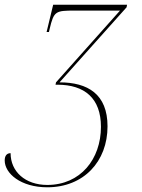

<svg xmlns="http://www.w3.org/2000/svg" viewBox="-82 -556 602 816"><path d="M119 240C274 240 375 130 375 -19C375 -156 291 -206 171 -206L456 -525L458 -536H144L116 -420H126L129 -433C147 -509 154 -511 236 -511H428L156 -206L154 -196H162C278 -196 347 -138 347 -17C347 120 260 230 119 230C25 230 -37 173 -37 95C-54 95 -62 107 -62 126C-62 181 6 240 119 240Z"/></svg>

Font: Noto Serif Display Thin
Style: Italic
Weight: 100
Italic angle: -12°
Designer: Monotype Design Team
Foundry: Monotype Imaging Inc.
Version: Version 2.009